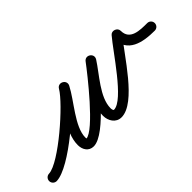

<svg xmlns="http://www.w3.org/2000/svg" viewBox="-29 -573 897 897"><g transform="rotate(-45 419.5 -124.0)"><path d="M-16 2.8C-15.6 16.6 -4 27.4 9.8 27C99.7 24.2 319.3 -166.6 364.8 -245.5C372.8 -259.6 365.5 -272.7 354.3 -278.8C343.1 -284.8 328.1 -283.7 320.8 -269.2C282.1 -192.5 197.4 -111.9 197.4 -22C197.4 7.5 213.6 34.9 246.3 34.9C329.4 34.9 490.6 -176.8 539.9 -243.1C549.5 -255.9 543.5 -269.8 533 -277C522.4 -284.3 507.4 -284.9 498.8 -271.4C454.7 -201.8 377.5 -122.2 377.5 -35.7C377.5 -2.3 397.6 30.7 434.1 30.7C530.9 30.7 647.1 -167.7 710.8 -241.7C717.9 -249.9 706.9 -259.4 694.2 -264.2C681.4 -268.9 666.9 -268.9 666.9 -258C666.9 -161.8 751.8 -146.1 830 -146C843.8 -146 855 -157.1 855 -171C855 -184.8 843.9 -196 830 -196C830 -196 830 -196 830 -196C782.4 -196.1 716.9 -195.7 716.9 -258C716.9 -268.9 709.5 -277.1 700.2 -280.5C691 -283.9 680.1 -282.6 673 -274.3C622.1 -215.3 497.9 -19.3 434.1 -19.3C428.6 -19.3 427.5 -32 427.5 -35.7C427.5 -108 503.2 -185 541 -244.6C549.6 -258.2 544.1 -271.7 534 -278.6C524 -285.5 509.4 -285.8 499.8 -272.9C464.4 -225.3 299.3 -15.1 246.3 -15.1C245.4 -15.1 247.7 -14.3 248.2 -13.9C249.3 -12.9 247.4 -19.9 247.4 -22C247.4 -93.5 332.4 -181.2 365.4 -246.8C372.7 -261.2 365.8 -274.2 355 -280C344.2 -285.8 329.5 -284.5 321.4 -270.5C285.7 -208.4 77.6 -25.2 8.2 -23C-5.6 -22.6 -16.4 -11 -16 2.8Z"/></g></svg>

Font: FRB American Cursive Guidelines Arrows Semibold
Style: Italic
Weight: 600
Italic angle: -25°
Version: Version 2.0;Modular Font Editor K font №1